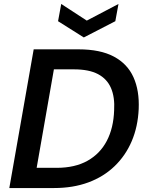

<svg xmlns="http://www.w3.org/2000/svg" viewBox="-20 -949 745 969"><path d="M27 0 150 -700H376Q486 -700 554.5 -663.5Q623 -627 653.5 -559.5Q684 -492 680 -399Q676 -310 645 -237Q614 -164 558.5 -110.5Q503 -57 426 -28.5Q349 0 253 0ZM165 -102H266Q358 -102 421.5 -137.5Q485 -173 519 -238Q553 -303 556 -392Q560 -459 540 -505Q520 -551 474.5 -575Q429 -599 353 -599H252ZM578 -929 562 -842 403 -760 273 -842 289 -929 418 -845Z"/></svg>

Font: DM Sans SemiBold
Style: Italic
Weight: 600
Italic angle: -10°
Designer: Colophon Foundry, Jonny Pinhorn
Foundry: Colophon Foundry
Version: Version 4.004;gftools[0.9.30]